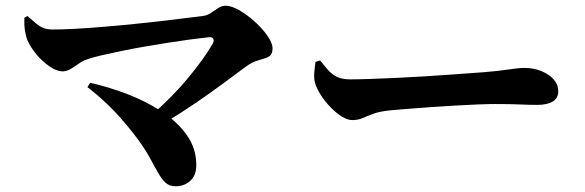

<svg xmlns="http://www.w3.org/2000/svg" viewBox="-20 -681 2040 670"><path d="M511 -281Q546 -312 577.5 -344Q609 -376 636 -408.5Q663 -441 685 -471.5Q707 -502 722 -528Q728 -539 724 -546Q720 -553 708 -551Q679 -548 642 -543Q605 -538 564 -531.5Q523 -525 482.5 -518Q442 -511 404 -503Q366 -495 334.5 -488Q303 -481 282 -473Q269 -469 255 -459Q241 -449 227 -440.5Q213 -432 198 -432Q178 -432 152.5 -449.5Q127 -467 106.5 -492Q86 -517 76 -540Q70 -555 67 -575Q64 -595 65 -619L76 -625Q93 -610 106 -599Q119 -588 132.5 -583Q146 -578 163 -578Q198 -578 242.5 -580.5Q287 -583 336.5 -587Q386 -591 436.5 -596Q487 -601 534 -606.5Q581 -612 620.5 -617Q660 -622 687 -625Q703 -627 716 -636Q729 -645 741.5 -653Q754 -661 768 -661Q787 -661 814.5 -645.5Q842 -630 868.5 -606Q895 -582 913 -556.5Q931 -531 931 -512Q931 -490 917 -483Q903 -476 881.5 -470.5Q860 -465 836 -447Q801 -421 757 -388.5Q713 -356 661 -320.5Q609 -285 549 -249ZM593 -31Q571 -31 557 -44Q543 -57 530 -81Q517 -105 498.5 -138Q480 -171 448 -212Q400 -274 358 -314Q316 -354 285 -377L295 -392Q358 -378 423.5 -353Q489 -328 544 -292Q599 -256 632 -209.5Q665 -163 665 -105Q665 -69 644 -50Q623 -31 593 -31Z M1210 -262Q1188 -262 1162 -281.5Q1136 -301 1114 -329Q1092 -357 1082 -383Q1075 -402 1076.5 -424Q1078 -446 1081 -465L1097 -470Q1113 -450 1126.5 -435Q1140 -420 1157.5 -412Q1175 -404 1203 -404Q1231 -404 1271.5 -405.5Q1312 -407 1358.5 -409Q1405 -411 1452.5 -414Q1500 -417 1543 -420Q1586 -423 1619 -425.5Q1652 -428 1668 -429Q1718 -433 1754 -438.5Q1790 -444 1809 -444Q1842 -444 1869 -433Q1896 -422 1912 -404Q1928 -386 1928 -362Q1928 -338 1908.5 -326.5Q1889 -315 1856 -315Q1826 -315 1794 -316.5Q1762 -318 1707 -318Q1683 -318 1646.5 -316.5Q1610 -315 1566.5 -312.5Q1523 -310 1480.5 -307Q1438 -304 1401.5 -301Q1365 -298 1342 -296Q1304 -292 1282.5 -284Q1261 -276 1245.5 -269Q1230 -262 1210 -262Z"/></svg>

Font: Noto Serif SC ExtraLight ExtraBold
Style: Regular
Weight: 800
Version: Version 2.002-H1;hotconv 1.1.0;makeotfexe 2.6.0